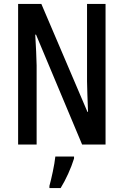

<svg xmlns="http://www.w3.org/2000/svg" viewBox="-20 -734 627 975"><path d="M516 0V-714H422V-321C423 -279 424 -235 427 -166H424L190 -714H72V0H166V-402C165 -445 163 -492 159 -558H163L397 0ZM356 71V61H261C257 102 241 174 231 210V221H288C314 179 341 120 356 71Z"/></svg>

Font: Noto Sans Gujarati ExtraCondensed Medium
Style: Regular
Weight: 500
Width: 2
Designer: Jelle Bosma - Monotype Design Team, Universal Thirst
Foundry: Monotype Imaging Inc.
Version: Version 2.106